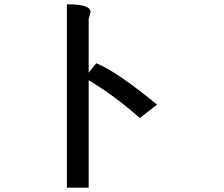

<svg xmlns="http://www.w3.org/2000/svg" viewBox="-20 -753 1040 890"><path d="M400 -697 391 -665V-416L426 -460Q522 -421 708 -268L628 -206Q508 -312 391 -381V117H290V-733H295Q400 -733 400 -697Z"/></svg>

Font: cwTeXHei
Style: Medium
Weight: 500
Version: Version 1.17